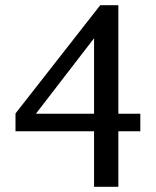

<svg xmlns="http://www.w3.org/2000/svg" viewBox="-20 -707 602 743"><path d="M344 -559V-267H119ZM438 -199H523V-267H438V-687H368L40 -268V-199H344V16H438Z"/></svg>

Font: Veleka
Style: Regular
Weight: 400
Designer: Stefan Peev, Context Ltd, 2016; SIL International, 1997-2014.
Foundry: Stefan Peev, Context Ltd, 2016
Version: Version 1.000